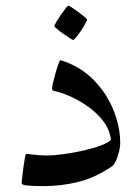

<svg xmlns="http://www.w3.org/2000/svg" viewBox="-20 -629 479 655"><path d="M390.1 -141.1Q390.1 -121.6 381.3 -95.2Q372.6 -68.8 361.3 -61Q304.2 -22.5 246.6 -8.3Q189 5.9 128.9 5.9Q93.3 5.9 73.5 3.9Q53.7 2 53.7 -4.4Q53.7 -6.3 55.4 -21.7Q57.1 -37.1 59.6 -56.2Q62 -75.2 64.7 -89.6Q67.4 -104 69.3 -104Q72.8 -104 96.2 -101.3Q119.6 -98.6 138.2 -98.6Q163.6 -98.6 197.8 -103.3Q231.9 -107.9 265.9 -115.7Q299.8 -123.5 325.2 -133.1Q350.6 -142.6 358.4 -152.3Q354.5 -186.5 332.8 -215.1Q311 -243.7 280.3 -265.4Q249.5 -287.1 217.8 -301Q186 -314.9 162.1 -319.3Q157.7 -321.8 157.7 -327.6Q157.7 -333.5 161.4 -348.9Q165 -364.3 169.9 -381.3Q174.8 -398.4 179.4 -410.9Q184.1 -423.3 185.5 -423.3Q189.5 -423.3 192.4 -421.9Q257.3 -400.4 301.3 -354.5Q345.2 -308.6 367.7 -252Q390.1 -195.3 390.1 -141.1ZM277.3 -562Q277.3 -559.6 271.2 -548.6Q265.1 -537.6 256.6 -524.7Q248 -511.7 240.2 -502.2Q232.4 -492.7 229.5 -492.7Q228 -492.7 218 -499Q208 -505.4 195.8 -513.9Q183.6 -522.5 174.6 -530Q165.5 -537.6 165.5 -540Q165.5 -543 171.9 -553.7Q178.2 -564.5 187 -577.4Q195.8 -590.3 203.4 -599.9Q210.9 -609.4 212.9 -609.4Q215.8 -609.4 226.1 -602.8Q236.3 -596.2 248 -587.4Q259.8 -578.6 268.6 -571Q277.3 -563.5 277.3 -562Z"/></svg>

Font: Scheherazade New
Style: Regular
Weight: 400
Designer: SIL International
Foundry: SIL International
Version: Version 4.000